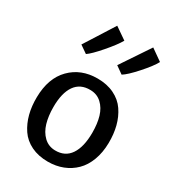

<svg xmlns="http://www.w3.org/2000/svg" viewBox="-212 -1009 1023 1133"><g transform="rotate(30 299.0 -442.0)"><path d="M171.4 -654.8 120.1 -690.4Q121.6 -692.4 153.3 -742.4Q185.1 -792.5 216.3 -842Q247.6 -891.6 248 -892.1L328.6 -836.4Q306.2 -796.9 252.7 -735.1Q199.2 -673.3 171.4 -654.8ZM414.6 -654.8 364.3 -690.4Q365.2 -691.9 398.2 -741Q431.2 -790 463.4 -838.4Q495.6 -886.7 496.1 -887.2L573.7 -832.5Q554.2 -795.4 499.3 -733.9Q444.3 -672.4 414.6 -654.8ZM293.9 7.8Q229 7.8 179.9 -16.1Q130.9 -40 102.5 -82Q74.2 -124 60.5 -176.3Q46.9 -228.5 47.9 -290Q49.8 -420.4 120.8 -492.4Q191.9 -564.5 303.7 -564.5Q369.1 -564.5 418.2 -540.5Q467.3 -516.6 495.8 -474.6Q524.4 -432.6 537.8 -380.4Q551.3 -328.1 550.3 -266.6Q549.3 -201.2 529.5 -148.7Q509.8 -96.2 475.3 -62.3Q440.9 -28.3 394.8 -10.3Q348.6 7.8 293.9 7.8ZM296.9 -71.3Q365.7 -69.8 401.1 -122.3Q436.5 -174.8 436.5 -272Q436.5 -333 422.9 -379.4Q409.2 -425.8 377.9 -454.8Q346.7 -483.9 301.3 -484.4Q232.4 -485.8 197 -435.1Q161.6 -384.3 161.6 -288.1Q161.6 -227.5 175.5 -179.9Q189.5 -132.3 220.7 -102.3Q252 -72.3 296.9 -71.3Z"/></g></svg>

Font: HaufeMerriweatherSans
Style: Regular
Weight: 400
Designer: Eben Sorkin ( eben@eyebytes.com )
Foundry: Eben Sorkin
Version: Version 1.56